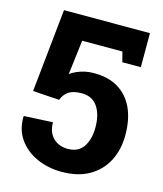

<svg xmlns="http://www.w3.org/2000/svg" viewBox="-109 -792 750 883"><g transform="rotate(15 266.5 -350.5)"><path d="M267.6 10.3Q202.6 10.3 148.7 -13.9Q94.7 -38.1 63 -83Q31.2 -127.9 32.7 -190.4L33.7 -192.9L170.4 -199.7Q170.4 -152.3 197.3 -125.7Q224.1 -99.1 267.6 -99.1Q317.4 -99.1 341.3 -134.8Q365.2 -170.4 365.2 -227.1Q365.2 -288.6 339.8 -325.7Q314.5 -362.8 264.2 -362.8Q223.6 -362.8 201.9 -347.7Q180.2 -332.5 170.9 -306.6L44.9 -314.9L85.9 -710.9H495.1V-548.8H407.2L394.5 -596.7H203.1L183.1 -432.6Q196.3 -442.4 213.4 -450Q230.5 -457.5 250.2 -462.2Q270 -466.8 292.5 -466.8Q360.8 -467.8 408.9 -439.5Q457 -411.1 482.2 -357.4Q507.3 -303.7 507.3 -228Q507.3 -159.7 479.7 -105.7Q452.1 -51.8 398.7 -20.8Q345.2 10.3 267.6 10.3Z"/></g></svg>

Font: Robotiche
Style: Bold
Weight: 700
Designer: Google
Version: Version 2.001